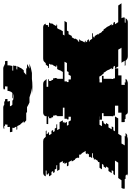

<svg xmlns="http://www.w3.org/2000/svg" viewBox="113 -972 805 1179"><g transform="rotate(-90 515.5 -382.5)"><path d="M993 -39 994 -37Q998 -31 998 -24Q998 -21 997 -19H967L965 -14H993Q989 -7 984 -4H983Q978 0 970 0H760Q751 0 743 -4H744Q736 -8 732 -14H705L702 -17L701 -19H732L720 -39H812L800 -59H697L685 -79H701L695 -89H685L679 -99H687L675 -119H677L668 -134H667L658 -149H652L646 -159H644L635 -174H636V-175H619V-174H599V-159H639V-149H621V-99H620V-89H624V-79H685V-59H642V-39H584V-27Q584 -22 583 -19H600L598 -14H621Q618 -7 611 -4H608Q603 0 594 0H419Q410 0 405 -4H408Q403 -7 399 -14H375L373 -19H356Q356 -21 355.5 -23Q355 -25 355 -27V-39H413V-59H456V-79H395V-89H391V-99H392V-149H410V-159H370V-174H339L330 -159H364L358 -149H349L340 -134H350L341 -119H323L311 -99H329L323 -89H305L299 -79H390L378 -59H283L271 -39H224L212 -19H271L269 -17Q269 -16 267 -14H288Q284 -8 276 -4H266Q258 0 249 0H39Q31 0 26 -4H36Q31 -7 27 -14H7Q5 -18 5 -19H-53Q-54 -21 -54 -24Q-54 -31 -50 -37L-49 -39H-2L12 -59H106L119 -79H29L36 -89H54L60 -99H42L55 -119H74L83 -134H73L83 -149H92L99 -159H65L75 -174H108L111 -179H109L112 -184H117L130 -204H123L127 -209H135L138 -214H162L166 -219H134L144 -234H139L142 -239H157L164 -249H157L164 -259H176L179 -264H172L174 -266L163 -284H160L154 -294H157L154 -299H137L134 -304H138L135 -309H138L129 -324H125L113 -344H121L109 -364H89L83 -374H107L98 -389H108L102 -399H116L105 -419H64L55 -434H92L89 -439H69L64 -449H48L43 -459H55L49 -469H31L24 -481Q24 -482 22 -484H42Q40 -486 40 -489H35Q33 -493 33 -496Q33 -498 34 -499H57Q57 -502 58 -504H22Q27 -520 45 -520H237Q249 -520 255.5 -514Q262 -508 265 -504H301V-503L304 -499H281L286 -489H291L294 -484H275L283 -469H301L307 -459H294L300 -449H315L321 -439H340L343 -434H306L314 -419H355L366 -399H352L357 -389H348L357 -374H333L338 -364H358L366 -350H388V-364H372V-374H376V-389H444V-399H392V-434H395V-439H397V-449H395V-459H385V-469H379V-484H389V-489H343V-493Q343 -497 344 -499H391L393 -504H390Q397 -520 414 -520H589Q607 -520 614 -504H617Q619 -500 619 -499H572V-489H618V-484H608V-469H614V-459H624V-449H626V-439H624V-434H621V-399H663L675 -419H673L681 -434H701L704 -439H693L699 -449L704 -459H705L711 -469H706L714 -484H686L689 -489H698L704 -499H705L708 -503V-504H717Q720 -508 726.5 -514Q733 -520 746 -520H938Q955 -520 960 -504H951Q952 -502 952 -499H951V-496Q951 -491 950 -489H941Q939 -485 939 -484H967Q965 -482 965 -481L958 -469H963L957 -459H956L944 -439H955L952 -434H932L923 -419H925L913 -399H893L887 -389H976L967 -374H917L912 -364H895L884 -344H876L865 -324H869L860 -309H857L854 -304H850L847 -299H864L861 -294H859L853 -284H855L845 -266L846 -264H853L856 -259H844L851 -249H858L864 -239H849L852 -234H857L867 -219H899L902 -214H878L881 -209H873L877 -204H883L896 -184H892L895 -179H897L901 -174H899L909 -159H912L918 -149H924L934 -134H935L945 -119H943L957 -99H948L955 -89H965L971 -79H956L969 -59H1071L1085 -39ZM601 -374V-364H617V-350H639L646 -364H663L668 -374H718L726 -389H605V-374ZM372 -174H390V-175H373ZM700 -709H672Q672 -708 671.5 -707Q671 -706 671 -704H703L700 -694H702L699 -684H680L678 -679H698Q694 -669 687 -659H689Q685 -654 681.5 -649Q678 -644 673 -639H662Q658 -635 654 -631.5Q650 -628 645 -624H689Q688 -623 686 -622Q684 -621 682 -619H712Q697 -609 683 -604H714Q689 -594 657 -589H620Q599 -586 574 -586Q549 -586 528 -589H564Q533 -594 507 -604H476Q460 -611 447 -619H417Q416 -621 414 -622Q412 -623 410 -624H366Q362 -628 357.5 -631.5Q353 -635 349 -639H360Q355 -644 351 -649Q347 -654 343 -659H341Q338 -664 335.5 -669Q333 -674 331 -679H311L308 -684H327L324 -694H321Q319 -700 319 -704H321Q320 -706 320 -709H296Q295 -713 294.5 -716.5Q294 -720 293 -724H326Q325 -728 325 -731.5Q325 -735 325 -739H340V-746Q340 -752 341 -754H330Q332 -758 333 -759H312Q317 -765 327 -765H446Q456 -765 460 -759H481Q482 -758 484 -754H495Q497 -750 497 -746V-739H482Q482 -732 485 -724H452Q455 -714 462 -709H486Q490 -706 494 -704H492Q500 -701 511 -701Q522 -701 529 -704H497Q500 -705 502 -706.5Q504 -708 506 -709H534Q541 -714 544 -724Q547 -732 547 -739H574V-746Q574 -752 575 -754H556Q558 -758 560 -759H553Q558 -765 567 -765H686Q696 -765 700 -759H707Q708 -758 710 -754H729Q731 -750 731 -746V-739H704Q704 -735 704 -731.5Q704 -728 703 -724Z"/></g></svg>

Font: Rubik Glitch
Style: Regular
Weight: 400
Designer: Hubert and Fischer, NaN
Foundry: Hubert and Fischer, NaN
Version: Version 2.200